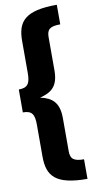

<svg xmlns="http://www.w3.org/2000/svg" viewBox="-112 -953 575 1149"><g transform="rotate(-10 175.0 -378.0)"><path d="M322 -907C127 -907 80 -847 80 -729V-536C80 -473 66 -447 10 -447V-308C66 -308 80 -283 80 -220V-27C80 90 127 151 322 151V32C258 32 240 14 240 -32V-233C240 -328 198 -362 127 -377C199 -395 240 -427 240 -523V-724C240 -770 257 -788 322 -788Z"/></g></svg>

Font: Glow Sans SC Normal ExtraBold
Style: Regular
Weight: 800
Designer: Ryoko NISHIZUKA (kana, bopomofo & ideographs); Paul D. Hunt (Latin, Greek & Cyrillic); Sandoll Communications, Soo-young
Version: Version 0.93